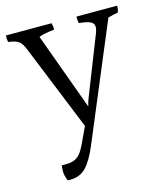

<svg xmlns="http://www.w3.org/2000/svg" viewBox="-104 -582 713 837"><g transform="rotate(-15 252.5 -164.0)"><path d="M111 176H98Q88 151 88 133.5Q88 116 90 106H109Q141 106 159.5 93Q178 80 196 43L232 -34L76 -419Q65 -448 51 -459Q37 -470 3 -474Q1 -486 1 -493Q1 -500 1 -504H207Q211 -492 211 -474Q165 -470 141 -460L268 -112Q271 -128 279 -148L383 -412Q389 -427 389 -438Q389 -449 383 -456Q370 -470 322 -474Q318 -494 320 -504H503Q504 -490 498 -474Q478 -471 453 -464L236 54Q209 119 181 147.5Q153 176 111 176Z"/></g></svg>

Font: Halant
Style: Regular
Weight: 400
Designer: Hitesh Malaviya (Devanagari), Satya Rajpurohit (Latin)
Foundry: Indian Type Foundry
Version: Version 1.101;PS 1.0;hotconv 1.0.78;makeotf.lib2.5.61930; tt